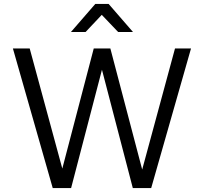

<svg xmlns="http://www.w3.org/2000/svg" viewBox="-20 -963 1044 983"><path d="M754 0H660L502 -606L344 0H250L46 -715H132L299 -100L460 -715H545L708 -95L876 -715H958ZM661 -799H585L501 -887L418 -799H343L468 -943H536Z"/></svg>

Font: Wix Madefor Text
Style: Regular
Weight: 400
Designer: Dalton Maag Ltd
Foundry: Dalton Maag Ltd
Version: Version 3.100